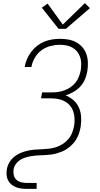

<svg xmlns="http://www.w3.org/2000/svg" viewBox="-20 -991 640 1226"><path d="M401 -807H354L247 -942L284 -968L381 -834L522 -971L554 -939ZM149 215Q131 215 113 212.5Q95 210 79 203Q63 196 50.5 185Q38 174 30.5 158.5Q23 143 22 125Q21 107 24 88Q28 66 40.5 45Q53 24 72 9Q91 -6 113 -15Q135 -24 157.5 -29Q180 -34 202.5 -35.5Q225 -37 247 -38Q269 -39 292 -41.5Q315 -44 337 -51Q359 -58 379.5 -71Q400 -84 416 -102.5Q432 -121 440.5 -143Q449 -165 453 -187Q457 -211 456 -234.5Q455 -258 448 -279Q441 -300 426.5 -317Q412 -334 392.5 -344.5Q373 -355 350 -359Q327 -363 304 -363H242L249 -401H310Q331 -401 351.5 -404Q372 -407 392.5 -414.5Q413 -422 431.5 -435Q450 -448 463.5 -465.5Q477 -483 484.5 -503.5Q492 -524 496 -544Q499 -565 498.5 -586.5Q498 -608 491.5 -627Q485 -646 472.5 -661.5Q460 -677 442.5 -687Q425 -697 404.5 -701Q384 -705 362 -705Q333 -705 302 -697Q271 -689 245 -670Q219 -651 202.5 -622.5Q186 -594 181 -565Q181 -564 181 -564Q181 -564 181 -563H138Q138 -564 138 -564.5Q138 -565 138 -565Q142 -590 152.5 -614Q163 -638 179 -659.5Q195 -681 216.5 -698Q238 -715 262.5 -725Q287 -735 312.5 -739Q338 -743 362 -743Q390 -743 416.5 -738.5Q443 -734 466 -721.5Q489 -709 506 -689.5Q523 -670 531.5 -645.5Q540 -621 541 -594Q542 -567 538 -539Q534 -513 523.5 -487Q513 -461 494 -440Q475 -419 450 -404.5Q425 -390 399 -382Q427 -371 449.5 -351Q472 -331 484 -303.5Q496 -276 498 -244.5Q500 -213 495 -181Q492 -164 487 -147.5Q482 -131 474.5 -115.5Q467 -100 456 -85.5Q445 -71 431.5 -59Q418 -47 403 -37.5Q388 -28 371.5 -21.5Q355 -15 338.5 -10.5Q322 -6 305 -4Q288 -2 271.5 -1Q255 0 238 0.5Q221 1 204.5 2.5Q188 4 171 7.5Q154 11 137.5 16.5Q121 22 106 32Q91 42 80.5 57Q70 72 67 88Q64 107 67.5 125Q71 143 83 155Q95 167 112.5 172Q130 177 149 177H214V215Z"/></svg>

Font: Iosevka SS04 XLt Ex Obl
Style: Regular
Weight: 200
Width: 7
Italic angle: -9°
Monospace: yes
Designer: Belleve Invis
Foundry: Belleve Invis
Version: Version 19.0.0; ttfautohint (v1.8.4)